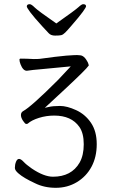

<svg xmlns="http://www.w3.org/2000/svg" viewBox="-20 -740 540 917"><path d="M69 89Q51 74 51 62Q51 46 56.5 32.5Q62 19 71 19Q80 19 93 33Q106 47 132 65Q190 104 233 104Q321 104 360 37Q380 2 380 -51Q380 -104 359 -134Q321 -188 239 -188Q201 -188 166 -177Q131 -166 113 -150Q111 -148 105 -148Q100 -148 90 -163Q80 -178 80 -190.5Q80 -203 90 -209Q129 -230 258 -359Q288 -390 318 -423L171 -409Q153 -408 138.5 -406Q124 -404 108 -402Q90 -402 78 -433Q73 -446 73 -455Q73 -460 79 -460Q106 -460 141 -458Q162 -458 170 -459Q327 -481 361 -476Q382 -476 399 -443Q404 -432 404 -426H403Q392 -409 290 -314L194 -225L212 -229Q233 -234 266.5 -234Q300 -234 343.5 -214Q387 -194 414.5 -153.5Q442 -113 442 -51.5Q442 10 417 56.5Q392 103 347 130Q302 157 246.5 157Q191 157 147 135Q93 110 69 89ZM122 -720Q130 -720 145.5 -704.5Q161 -689 249 -628Q340 -692 355 -706Q370 -720 377 -720Q391 -720 391 -710Q391 -705 375.5 -683.5Q360 -662 320 -616Q302 -595 291.5 -584.5Q281 -574 272 -572Q263 -570 243 -570Q223 -570 212.5 -581.5Q202 -593 184 -612Q141 -659 124.5 -681.5Q108 -704 108 -709Q108 -720 122 -720Z"/></svg>

Font: Moon Stars Kai T HW Light
Style: Regular
Weight: 300
Designer: GuiWonder
Version: Version 1.101